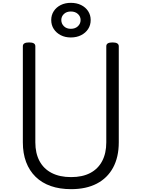

<svg xmlns="http://www.w3.org/2000/svg" viewBox="-20 -1314 998 1353"><path d="M481 19Q401 19 338 -3Q275 -25 231 -68Q187 -111 164 -172Q141 -233 141 -311V-988Q141 -1002 152 -1008.5Q163 -1015 185 -1015Q207 -1015 218 -1008.5Q229 -1002 229 -988V-311Q229 -234 258.5 -179Q288 -124 344.5 -95Q401 -66 481 -66Q561 -66 616 -95Q671 -124 700 -179Q729 -234 729 -311V-988Q729 -1002 740 -1008.5Q751 -1015 773 -1015Q817 -1015 817 -988V-311Q817 -207 777 -133Q737 -59 662 -20Q587 19 481 19ZM479 -1050Q439 -1050 408 -1066Q377 -1082 359 -1109.5Q341 -1137 341 -1173Q341 -1208 359 -1235.5Q377 -1263 408 -1278.5Q439 -1294 479 -1294Q520 -1294 551.5 -1278.5Q583 -1263 601 -1235.5Q619 -1208 619 -1173Q619 -1137 601 -1109.5Q583 -1082 551.5 -1066Q520 -1050 479 -1050ZM479 -1111Q510 -1111 529 -1129Q548 -1147 548 -1173Q548 -1198 529 -1215.5Q510 -1233 479 -1233Q449 -1233 430.5 -1215.5Q412 -1198 412 -1173Q412 -1147 430.5 -1129Q449 -1111 479 -1111Z"/></svg>

Font: Playwrite ES Deco
Style: Regular
Weight: 400
Designer: Veronika Burian, José Scaglione
Foundry: TypeTogether
Version: Version 1.002